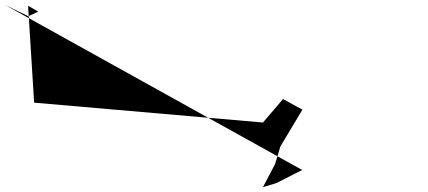

<svg xmlns="http://www.w3.org/2000/svg" viewBox="-1248 -702 1766 793"><path d="M0 0 -106 54 -162 71 -112 -24 -90 -97 1 -249 -79 -293 -162 -196 -1107 -278 -1132 -678 -1090 -654 -1131 -635 -1228 -682Z"/></svg>

Font: Hi.
Style: Bold
Weight: 400
Designer: Mew Too, Robert Jablonski
Foundry: Cannot Into Space Fonts
Version: Version 1.996